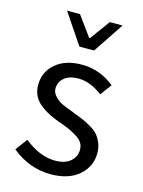

<svg xmlns="http://www.w3.org/2000/svg" viewBox="-111 -780 642 859"><g transform="rotate(15 209.5 -351.0)"><path d="M28 -55 69 -110Q141 -52 212 -52Q258 -52 283 -73.5Q308 -95 308 -128Q308 -146 299 -160Q290 -174 271 -185.5Q252 -197 238 -203.5Q224 -210 197 -220Q165 -231 144 -241Q123 -251 99.5 -268Q76 -285 64 -308Q52 -331 52 -360Q52 -420 97 -459Q142 -498 219 -498Q302 -498 370 -443L331 -391Q274 -434 220 -434Q177 -434 154 -414Q131 -394 131 -364Q131 -344 148 -327.5Q165 -311 179.5 -304Q194 -297 232 -283Q237 -281 239 -280Q267 -269 282 -263Q297 -257 320.5 -243.5Q344 -230 356 -216.5Q368 -203 377.5 -181.5Q387 -160 387 -133Q387 -71 339.5 -29.5Q292 12 209 12Q109 12 28 -55ZM91 -714H151L218 -622H222L289 -714H348L254 -573H186Z"/></g></svg>

Font: RibengUni
Style: Regular
Weight: 400
Designer: (1) Dr. Andrew Glass (Program Manager at Microsoft Corporation)
(2) Bivuti Chakma (Suz Moriz)
(3) Paul D. Hunt (Adobe Co
Foundry: Bivuti Chakma and Jyoti Chakma
Version: Version 1.2020